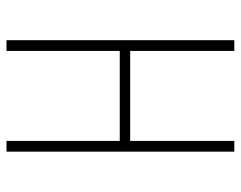

<svg xmlns="http://www.w3.org/2000/svg" viewBox="-95 -645 740 590"><g transform="rotate(90 275.0 -350.0)"><path d="M103.5 0V-700H136.5V-380H413V-700H446V0H413V-348H136.5V0Z"/></g></svg>

Font: Trispace SemiCondensed Thin
Style: Regular
Weight: 100
Width: 4
Designer: Tyler Finck
Foundry: Etcetera Type Company
Version: Version 1.210; ttfautohint (v1.8.3)